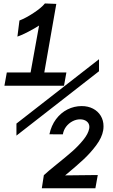

<svg xmlns="http://www.w3.org/2000/svg" viewBox="-20 -896 640 1086"><path d="M78.5 -689 90 -780Q125.5 -793.5 170 -822.8Q214.5 -852 234 -876.5L298.5 -874L230.5 -486H355.5L342 -411H5L18.5 -486H153L201 -751.5Q176.5 -735.5 139.2 -716Q102 -696.5 78.5 -689ZM300 34Q352.5 -8 388 -39.2Q423.5 -70.5 451.2 -104.8Q479 -139 484.5 -168.5Q485.5 -174.5 485.5 -177.5Q485.5 -197.5 470.8 -209.2Q456 -221 433 -221Q411 -221 390 -210Q369 -199 354.2 -179.8Q339.5 -160.5 335.5 -136L259.5 -136.5Q270 -186 297 -222Q324 -258 361.8 -277Q399.5 -296 442.5 -296Q478 -296 506 -281.5Q534 -267 549.8 -241Q565.5 -215 565.5 -182Q565.5 -168.5 563.5 -158Q556.5 -117.5 524.2 -74.2Q492 -31 452.8 5.5Q413.5 42 357.5 88.5L348.5 96L533 94L519.5 169H216.5L228 95Q249 75 300 34ZM540 -561V-493L73 -129V-197Z"/></svg>

Font: JuliaMono
Style: Italic
Weight: 400
Italic angle: -9°
Monospace: yes
Designer: cormullion
Foundry: corm
Version: Version 0.057; ttfautohint (v1.8.4)